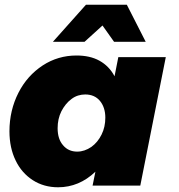

<svg xmlns="http://www.w3.org/2000/svg" viewBox="-20 -786 758 813"><path d="M119 -23C150 -3 186 7 226 7C285 7 338 -15 384 -59L372 0H574L682 -544H481L465 -463C450 -492 428 -514 401 -529C374 -544 341 -551 304 -551C252 -551 204 -537 161 -509C117 -480 83 -442 58 -393C33 -344 20 -289 20 -230C20 -183 29 -142 46 -107C63 -71 88 -43 119 -23ZM367 -164C348 -151 328 -144 307 -144C282 -144 262 -153 247 -171C232 -188 224 -212 224 -243C224 -269 229 -293 240 -315C251 -336 265 -354 283 -367C300 -380 320 -386 341 -386C367 -386 388 -377 403 -359C418 -341 426 -317 426 -288C426 -262 421 -238 410 -216C399 -194 385 -177 367 -164ZM597 -609 517 -766H344L204 -609H338L414 -678L463 -609Z"/></svg>

Font: Argentum Sans ExtraBold
Style: Italic
Weight: 800
Italic angle: -11.3°
Designer: Julieta Ulanovsky
Foundry: Julieta Ulanovsky
Version: Version 5.001;February 15, 2019;FontCreator 11.5.0.2425 64-b